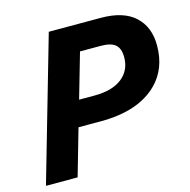

<svg xmlns="http://www.w3.org/2000/svg" viewBox="-98 -752 842 849"><g transform="rotate(-15 322.5 -327.5)"><path d="M198.2 -654.8H436Q539.6 -654.8 592.3 -606.2Q645 -557.6 645 -473.1Q645 -366.7 579.1 -300.8Q491.2 -212.9 317.9 -212.9H215.8L154.8 0H9.8ZM403.8 -535.2H309.1L250 -330.1H320.8Q402.3 -330.1 446.8 -365.2Q491.2 -400.4 491.2 -460Q491.2 -500 470.9 -517.6Q450.7 -535.2 403.8 -535.2Z"/></g></svg>

Font: IntelOne Mono Bold
Style: Italic
Weight: 700
Italic angle: -16°
Designer: Fred Shallcrass
Foundry: Frere-Jones Type LLC
Version: Version 1.200;hotconv 1.1.0;makeotfexe 2.6.0;FJTRelease1.2